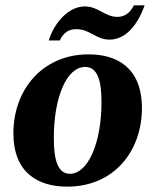

<svg xmlns="http://www.w3.org/2000/svg" viewBox="-20 -684 578 717"><path d="M231 13C407 13 510 -121 510 -280C510 -432 416 -481 311 -481C136 -481 30 -346 30 -187C30 -37 124 13 231 13ZM241 -35C194 -35 181 -91 181 -169C181 -319 228 -434 298 -434C346 -434 359 -379 359 -302C359 -151 309 -35 241 -35ZM203 -533C219 -565 239 -575 265 -575C317 -575 338 -536 389 -536C446 -536 492 -585 520 -664H480C464 -632 442 -621 418 -621C372 -621 347 -660 297 -660C236 -660 183 -600 162 -533Z"/></svg>

Font: STIX Two Text
Style: Bold Italic
Weight: 700
Italic angle: -12°
Designer: Ross Mills, John Hudson & Paul Hanslow, Tiro Typeworks Ltd; with prior portions MicroPress Inc. and Coen Hoffman, Elsevi
Foundry: Tiro Typeworks Ltd
Version: Version 2.13 b171